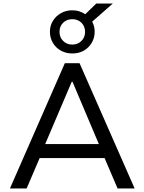

<svg xmlns="http://www.w3.org/2000/svg" viewBox="-20 -1061 813 1081"><path d="M36 0 345 -705H428L738 0H642L556 -201L601 -171H172L216 -201L130 0ZM384 -601 226 -230 201 -250H572L545 -230L388 -601ZM387 -760Q351 -760 322.5 -776Q294 -792 277.5 -820Q261 -848 261 -882Q261 -916 277.5 -943Q294 -970 322.5 -986.5Q351 -1003 387 -1003Q409 -1003 427 -997Q445 -991 460 -981L522 -1041H615L499 -939Q506 -926 509.5 -912Q513 -898 513 -882Q513 -848 496.5 -820Q480 -792 452 -776Q424 -760 387 -760ZM387 -810Q418 -810 438.5 -830.5Q459 -851 459 -881Q459 -913 438.5 -933Q418 -953 387 -953Q356 -953 335.5 -933Q315 -913 315 -882Q315 -851 335.5 -830.5Q356 -810 387 -810Z"/></svg>

Font: Nunito Sans 7pt
Style: Regular
Weight: 400
Designer: Vernon Adams
Foundry: Vernon Adams
Version: Version 3.101;gftools[0.9.27]